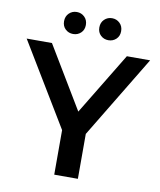

<svg xmlns="http://www.w3.org/2000/svg" viewBox="-104 -964 869 1040"><g transform="rotate(10 330.5 -444.5)"><path d="M266 0V-245L-9 -700H130L335 -359L542 -700H670L396 -247V0ZM428 -768Q403 -768 385.5 -784.5Q368 -801 368 -828Q368 -855 385.5 -872Q403 -889 428 -889Q453 -889 470.5 -872Q488 -855 488 -828Q488 -801 470.5 -784.5Q453 -768 428 -768ZM234 -768Q209 -768 191.5 -784.5Q174 -801 174 -828Q174 -855 191.5 -872Q209 -889 234 -889Q259 -889 276.5 -872Q294 -855 294 -828Q294 -801 276.5 -784.5Q259 -768 234 -768Z"/></g></svg>

Font: Montserrat Thin SemiBold
Style: Regular
Weight: 600
Version: Version 9.000